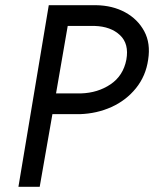

<svg xmlns="http://www.w3.org/2000/svg" viewBox="-20 -720 594 740"><path d="M168 -700H350Q414 -699 462.5 -672.5Q511 -646 536 -599.5Q561 -553 551 -490Q542 -427 504 -380Q466 -333 409.5 -307.5Q353 -282 287 -280H182L133 0H51ZM345 -620H241L196 -360H292Q357 -362 406 -395Q455 -428 467 -490Q478 -551 442.5 -584.5Q407 -618 345 -620Z"/></svg>

Font: Von Book
Style: Italic
Weight: 400
Version: Version 4.000; ttfautohint (v1.8.4.7-5d5b)